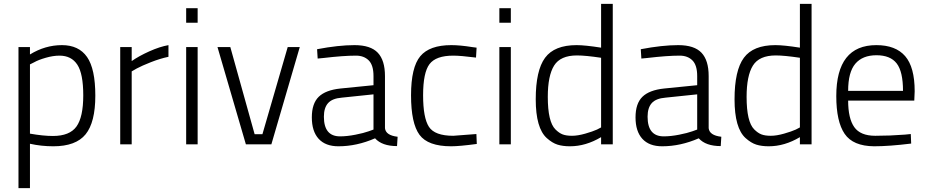

<svg xmlns="http://www.w3.org/2000/svg" viewBox="-20 -742 4770 987"><path d="M75 225V-500H134V-462Q212 -510 298.5 -510Q385 -510 427.5 -449Q470 -388 470 -250.5Q470 -113 420 -51.5Q370 10 254 10Q192 10 134 -3V225ZM286 -456Q253 -456 215 -445Q177 -434 156 -422L134 -411V-55Q202 -43 252 -43Q338 -43 373 -91.5Q408 -140 408 -251.5Q408 -363 377.5 -409.5Q347 -456 286 -456Z M598 0V-500H657V-428Q694 -454 747.5 -478Q801 -502 846 -510V-450Q803 -441 756 -422.5Q709 -404 683 -390L657 -375V0Z M937 0V-500H996V0ZM937 -625V-700H996V-625Z M1098 -500H1164L1289 -52H1329L1459 -500H1521L1375 0H1244Z M1959 -351V-83Q1963 -46 2024 -39L2021 9Q1944 9 1908 -31Q1814 10 1720 10Q1653 10 1618 -28.5Q1583 -67 1583 -138.5Q1583 -210 1618.5 -244.5Q1654 -279 1730 -287L1900 -304V-351Q1900 -407 1875.5 -431.5Q1851 -456 1810 -456Q1746 -456 1644 -444L1613 -441L1610 -489Q1720 -510 1802.5 -510Q1885 -510 1922 -471Q1959 -432 1959 -351ZM1645 -142Q1645 -41 1728 -41Q1764 -41 1807 -49.5Q1850 -58 1875 -67L1900 -76V-257L1737 -240Q1688 -236 1666.5 -212Q1645 -188 1645 -142Z M2300 -510Q2345 -510 2407 -500L2430 -497L2427 -446Q2348 -456 2310 -456Q2221 -456 2188 -412.5Q2155 -369 2155 -252.5Q2155 -136 2185 -90Q2215 -44 2310 -44L2429 -53L2431 -2Q2342 10 2299 10Q2180 10 2136.5 -49Q2093 -108 2093 -252Q2093 -396 2140.5 -453Q2188 -510 2300 -510Z M2547 0V-500H2606V0ZM2547 -625V-700H2606V-625Z M3130 -722V0H3070V-37Q2991 10 2910 10Q2873 10 2846 1.5Q2819 -7 2791 -32Q2734 -83 2734 -231.5Q2734 -380 2782 -445Q2830 -510 2944 -510Q2988 -510 3070 -497V-722ZM2835 -77Q2854 -58 2872.5 -51Q2891 -44 2920.5 -44Q2950 -44 2988.5 -55Q3027 -66 3049 -76L3070 -87V-445Q2990 -457 2946 -457Q2861 -457 2828.5 -405Q2796 -353 2796 -244Q2796 -116 2835 -77Z M3623 -351V-83Q3627 -46 3688 -39L3685 9Q3608 9 3572 -31Q3478 10 3384 10Q3317 10 3282 -28.5Q3247 -67 3247 -138.5Q3247 -210 3282.5 -244.5Q3318 -279 3394 -287L3564 -304V-351Q3564 -407 3539.5 -431.5Q3515 -456 3474 -456Q3410 -456 3308 -444L3277 -441L3274 -489Q3384 -510 3466.5 -510Q3549 -510 3586 -471Q3623 -432 3623 -351ZM3309 -142Q3309 -41 3392 -41Q3428 -41 3471 -49.5Q3514 -58 3539 -67L3564 -76V-257L3401 -240Q3352 -236 3330.5 -212Q3309 -188 3309 -142Z M4152 -722V0H4092V-37Q4013 10 3932 10Q3895 10 3868 1.5Q3841 -7 3813 -32Q3756 -83 3756 -231.5Q3756 -380 3804 -445Q3852 -510 3966 -510Q4010 -510 4092 -497V-722ZM3857 -77Q3876 -58 3894.5 -51Q3913 -44 3942.5 -44Q3972 -44 4010.5 -55Q4049 -66 4071 -76L4092 -87V-445Q4012 -457 3968 -457Q3883 -457 3850.5 -405Q3818 -353 3818 -244Q3818 -116 3857 -77Z M4632 -50 4662 -53 4664 -4Q4551 10 4473 10Q4365 9 4322 -54Q4279 -117 4279 -248Q4279 -510 4485 -510Q4584 -510 4633 -453.5Q4682 -397 4682 -273L4680 -225H4340Q4340 -133 4371.5 -88.5Q4403 -44 4479.5 -44Q4556 -44 4632 -50ZM4340 -275H4622Q4622 -374 4589.5 -416Q4557 -458 4485.5 -458Q4414 -458 4377 -414.5Q4340 -371 4340 -275Z"/></svg>

Font: Titillium Web[RUS by Daymarius]
Style: Regular
Weight: 300
Designer: Cyrillization by Daymarius
Foundry: Cyrillization by Daymarius
Version: Version 1.002 September 12, 2018